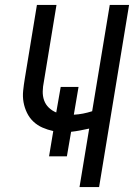

<svg xmlns="http://www.w3.org/2000/svg" viewBox="-20 -755 541 775"><path d="M301 0 340 -236Q322 -232 303.5 -228.5Q285 -225 267 -223L250 -124H178L195 -226Q172 -231 151.5 -240Q131 -249 115 -264Q99 -279 89 -299.5Q79 -320 75 -342.5Q71 -365 73.5 -389Q76 -413 80 -437L129 -735H208L157 -425Q153 -406 152.5 -386.5Q152 -367 158 -350Q164 -333 177 -320.5Q190 -308 207 -301L225 -404H297L278 -292Q297 -293 315 -296.5Q333 -300 352 -306L423 -735H501L380 0Z"/></svg>

Font: Iosevka SS04 Oblique
Style: Regular
Weight: 400
Italic angle: -9°
Monospace: yes
Designer: Belleve Invis
Foundry: Belleve Invis
Version: Version 19.0.0; ttfautohint (v1.8.4)